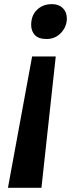

<svg xmlns="http://www.w3.org/2000/svg" viewBox="-20 -689 375 921"><path d="M178.8 212H18.1L134 -418H247.4ZM203.2 -501.9Q165.1 -501.9 147.3 -520.9Q129.5 -539.9 129.5 -569.5Q129.5 -614.7 157.6 -642Q185.7 -669.2 229 -669.2Q261.8 -669.2 281.2 -650.3Q300.6 -631.3 300.6 -600.7Q300.6 -561.1 272.8 -531.5Q245 -501.9 203.2 -501.9Z"/></svg>

Font: Merriweather Sans Variable Regular
Style: Italic
Weight: 300
Italic angle: -8°
Designer: Eben Sorkin
Foundry: Eben Sorkin
Version: Version 2.001